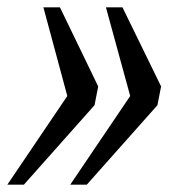

<svg xmlns="http://www.w3.org/2000/svg" viewBox="-51 -502 477 522"><path d="M282 -482 387 -267 377 -216 185 0H140L303 -241L237 -482ZM112 -482 216 -267 206 -216 14 0H-31L132 -241L67 -482Z"/></svg>

Font: Veleka
Style: Italic
Weight: 400
Italic angle: -12°
Designer: Stefan Peev, Context Ltd, 2016; SIL International, 1997-2014.
Foundry: Stefan Peev, Context Ltd, 2016
Version: Version 1.000